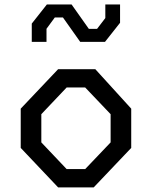

<svg xmlns="http://www.w3.org/2000/svg" viewBox="-20 -814 660 834"><path d="M232.5 0H387L550 -171.5V-342L394 -513.5H232.5L70 -342V-171.5ZM269.5 -79.5 159.5 -195.5V-318L269.5 -434H350L460.5 -318V-195.5L350 -79.5ZM291 -794.5H183.5L118 -711.5V-632H182V-689L218 -738H253.5L328.5 -632H436L501.5 -715V-794.5H437.5V-735.5L401.5 -688.5H366Z"/></svg>

Font: Monaspace Krypton
Style: Regular
Weight: 400
Designer: Riley Cran & the Lettermatic Team
Foundry: Lettermatic
Version: Version 1.200 (Monaspace Krypton)